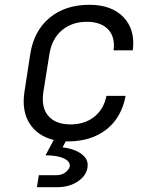

<svg xmlns="http://www.w3.org/2000/svg" viewBox="-20 -580 640 801"><path d="M134 201 142 151H215Q237 151 252.5 139.5Q268 128 271 114Q274 95 247.5 81.5Q221 68 170 68L204 4Q136 -13 103 -65.5Q70 -118 82 -197L106 -353Q121 -451 186.5 -505.5Q252 -560 353 -560Q446 -560 495.5 -508Q545 -456 534 -370H454Q461 -426 431 -457.5Q401 -489 342 -489Q280 -489 238 -453.5Q196 -418 186 -353L161 -197Q151 -132 181.5 -96.5Q212 -61 274 -61Q333 -61 373 -92.5Q413 -124 424 -180H504Q487 -89 423.5 -39.5Q360 10 262 10Q258 10 254 10L241 35Q266 37 292 47Q318 57 333.5 75Q349 93 345 119Q340 153 304.5 177Q269 201 218 201Z"/></svg>

Font: JetBrains Mono NL Light
Style: Italic
Weight: 300
Italic angle: -9°
Designer: Philipp Nurullin, Konstantin Bulenkov
Foundry: JetBrains
Version: Version 2.304; ttfautohint (v1.8.4.7-5d5b)